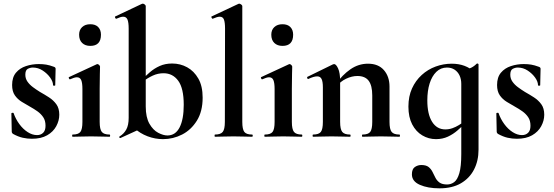

<svg xmlns="http://www.w3.org/2000/svg" viewBox="-20 -745 3019 1046"><path d="M118 -338Q118 -317 129.5 -300.5Q141 -284 159 -270.5Q177 -257 198 -244Q223 -230 247 -214.5Q271 -199 287 -177Q303 -155 303 -120Q303 -88 286.5 -57.5Q270 -27 237 -8Q204 11 154 11Q129 11 104 5.5Q79 0 50 -16Q48 -18 46 -21Q44 -24 44 -28L42 -127Q42 -130 47.5 -130.5Q53 -131 54 -129Q65 -97 85 -69.5Q105 -42 130.5 -25.5Q156 -9 182 -9Q202 -9 215 -21.5Q228 -34 228 -60Q228 -88 215.5 -106.5Q203 -125 184 -138.5Q165 -152 145 -163Q122 -176 99 -190Q76 -204 61 -225.5Q46 -247 46 -282Q46 -324 67 -349Q88 -374 121.5 -385Q155 -396 191 -396Q213 -396 231.5 -393Q250 -390 274 -381Q283 -378 283 -370Q283 -350 282 -328.5Q281 -307 281 -281Q281 -278 275 -278Q269 -278 269 -281Q269 -300 253.5 -322Q238 -344 213 -360.5Q188 -377 159 -377Q145 -377 131.5 -370Q118 -363 118 -338Z M376 0Q373 0 373 -6Q373 -12 376 -12Q407 -12 418 -26.5Q429 -41 429 -81V-260Q429 -293 422.5 -308.5Q416 -324 399 -324Q392 -324 382.5 -321Q373 -318 362 -313Q358 -312 355.5 -318Q353 -324 356 -325L507 -395Q509 -396 510 -396Q515 -396 520 -391Q525 -386 525 -382Q525 -370 524 -342Q523 -314 523 -262V-81Q523 -41 534.5 -26.5Q546 -12 577 -12Q580 -12 580 -6Q580 0 577 0Q557 0 531 -1Q505 -2 476 -2Q448 -2 422 -1Q396 0 376 0ZM472 -495Q444 -495 427.5 -511Q411 -527 411 -556Q411 -582 427.5 -597.5Q444 -613 472 -613Q500 -613 515 -597.5Q530 -582 530 -556Q530 -495 472 -495Z M868 13Q825 13 784 -2.5Q743 -18 710 -48L774 -165Q774 -106 794 -71Q814 -36 842 -21.5Q870 -7 892 -7Q936 -7 958.5 -51Q981 -95 981 -174Q981 -264 951 -305Q921 -346 871 -346Q840 -346 812 -333Q784 -320 761 -302L752 -310Q773 -331 796.5 -351.5Q820 -372 850 -385.5Q880 -399 918 -399Q962 -399 999.5 -378.5Q1037 -358 1060.5 -317Q1084 -276 1084 -213Q1084 -138 1052.5 -87.5Q1021 -37 972 -12Q923 13 868 13ZM636 7Q632 8 630 3.5Q628 -1 632 -2Q655 -16 668 -39.5Q681 -63 681 -103V-589Q681 -623 674.5 -638.5Q668 -654 651 -654Q638 -654 614 -643Q610 -642 607.5 -648Q605 -654 607 -655L753 -724Q756 -725 758 -725Q763 -725 768.5 -720.5Q774 -716 774 -712V-56Z M1151 0Q1149 0 1149 -6Q1149 -12 1151 -12Q1182 -12 1193.5 -26.5Q1205 -41 1205 -81L1206 -589Q1206 -623 1200 -638.5Q1194 -654 1177 -654Q1164 -654 1139 -643Q1136 -642 1133 -648Q1130 -654 1132 -655L1279 -724Q1281 -725 1283 -725Q1288 -725 1294 -720.5Q1300 -716 1300 -712V-81Q1300 -41 1311 -26.5Q1322 -12 1353 -12Q1357 -12 1357 -6Q1357 0 1353 0Q1334 0 1307.5 -1Q1281 -2 1252 -2Q1223 -2 1197 -1Q1171 0 1151 0Z M1423 0Q1420 0 1420 -6Q1420 -12 1423 -12Q1454 -12 1465 -26.5Q1476 -41 1476 -81V-260Q1476 -293 1469.5 -308.5Q1463 -324 1446 -324Q1439 -324 1429.5 -321Q1420 -318 1409 -313Q1405 -312 1402.5 -318Q1400 -324 1403 -325L1554 -395Q1556 -396 1557 -396Q1562 -396 1567 -391Q1572 -386 1572 -382Q1572 -370 1571 -342Q1570 -314 1570 -262V-81Q1570 -41 1581.5 -26.5Q1593 -12 1624 -12Q1627 -12 1627 -6Q1627 0 1624 0Q1604 0 1578 -1Q1552 -2 1523 -2Q1495 -2 1469 -1Q1443 0 1423 0ZM1519 -495Q1491 -495 1474.5 -511Q1458 -527 1458 -556Q1458 -582 1474.5 -597.5Q1491 -613 1519 -613Q1547 -613 1562 -597.5Q1577 -582 1577 -556Q1577 -495 1519 -495Z M1955 0Q1952 0 1952 -6Q1952 -12 1955 -12Q1986 -12 1997 -26.5Q2008 -41 2008 -81V-225Q2008 -279 1988.5 -305Q1969 -331 1927 -331Q1897 -331 1865.5 -316Q1834 -301 1815 -275L1810 -287Q1845 -337 1889 -367.5Q1933 -398 1985 -398Q2041 -398 2071.5 -363Q2102 -328 2102 -273V-81Q2102 -41 2113.5 -26.5Q2125 -12 2156 -12Q2159 -12 2159 -6Q2159 0 2156 0Q2136 0 2110 -1Q2084 -2 2055 -2Q2027 -2 2001 -1Q1975 0 1955 0ZM1686 0Q1683 0 1683 -6Q1683 -12 1686 -12Q1717 -12 1728 -26.5Q1739 -41 1739 -81V-269Q1739 -300 1732 -314.5Q1725 -329 1708 -329Q1699 -329 1687 -325.5Q1675 -322 1660 -315Q1656 -313 1654 -319Q1652 -325 1654 -326L1793 -394Q1799 -396 1800 -396Q1811 -396 1822 -372Q1833 -348 1833 -303V-81Q1833 -41 1844.5 -26.5Q1856 -12 1887 -12Q1890 -12 1890 -6Q1890 0 1887 0Q1867 0 1841 -1Q1815 -2 1786 -2Q1758 -2 1732 -1Q1706 0 1686 0Z M2374 281Q2311 281 2267.5 262Q2224 243 2224 205Q2224 176 2240 165Q2256 154 2275 154Q2301 154 2314.5 164.5Q2328 175 2336 191Q2344 207 2352 223Q2360 239 2374.5 249.5Q2389 260 2416 260Q2437 260 2454.5 247Q2472 234 2482.5 198Q2493 162 2493 94V-359Q2521 -366 2540 -373Q2559 -380 2577 -398Q2579 -400 2583 -398.5Q2587 -397 2587 -394V70Q2587 131 2562.5 178.5Q2538 226 2491 253.5Q2444 281 2374 281ZM2355 13Q2315 13 2280.5 -7.5Q2246 -28 2225.5 -67.5Q2205 -107 2205 -164Q2205 -220 2224.5 -263Q2244 -306 2277.5 -336.5Q2311 -367 2353.5 -382.5Q2396 -398 2441 -398Q2479 -398 2510 -386.5Q2541 -375 2566 -352L2493 -288Q2493 -314 2483.5 -334Q2474 -354 2456.5 -365.5Q2439 -377 2415 -377Q2381 -377 2357 -353.5Q2333 -330 2320.5 -290Q2308 -250 2308 -198Q2308 -123 2334 -81.5Q2360 -40 2406 -40Q2426 -40 2444.5 -46.5Q2463 -53 2480 -63.5Q2497 -74 2510 -84L2518 -77Q2497 -56 2473 -35Q2449 -14 2420 -0.5Q2391 13 2355 13Z M2760 -338Q2760 -317 2771.5 -300.5Q2783 -284 2801 -270.5Q2819 -257 2840 -244Q2865 -230 2889 -214.5Q2913 -199 2929 -177Q2945 -155 2945 -120Q2945 -88 2928.5 -57.5Q2912 -27 2879 -8Q2846 11 2796 11Q2771 11 2746 5.5Q2721 0 2692 -16Q2690 -18 2688 -21Q2686 -24 2686 -28L2684 -127Q2684 -130 2689.5 -130.5Q2695 -131 2696 -129Q2707 -97 2727 -69.5Q2747 -42 2772.5 -25.5Q2798 -9 2824 -9Q2844 -9 2857 -21.5Q2870 -34 2870 -60Q2870 -88 2857.5 -106.5Q2845 -125 2826 -138.5Q2807 -152 2787 -163Q2764 -176 2741 -190Q2718 -204 2703 -225.5Q2688 -247 2688 -282Q2688 -324 2709 -349Q2730 -374 2763.5 -385Q2797 -396 2833 -396Q2855 -396 2873.5 -393Q2892 -390 2916 -381Q2925 -378 2925 -370Q2925 -350 2924 -328.5Q2923 -307 2923 -281Q2923 -278 2917 -278Q2911 -278 2911 -281Q2911 -300 2895.5 -322Q2880 -344 2855 -360.5Q2830 -377 2801 -377Q2787 -377 2773.5 -370Q2760 -363 2760 -338Z"/></svg>

Font: Cormorant Infant Light
Style: Bold
Weight: 700
Version: Version 4.001